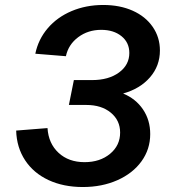

<svg xmlns="http://www.w3.org/2000/svg" viewBox="-20 -736 690 772"><path d="M45 -211 171 -221Q175 -159 215.5 -121.5Q256 -84 320 -84Q382 -84 422.5 -117.5Q463 -151 463 -203Q463 -252 425.5 -283Q388 -314 327 -314H257L277 -414H350Q417 -414 458.5 -444.5Q500 -475 500 -523Q500 -565 468.5 -590.5Q437 -616 387 -616Q334 -616 294.5 -586.5Q255 -557 245 -510L122 -520Q134 -578 172 -622.5Q210 -667 268 -691.5Q326 -716 395 -716Q462 -716 513.5 -693Q565 -670 594 -628Q623 -586 623 -533Q623 -471 583 -425Q543 -379 475 -360Q526 -339 555 -296Q584 -253 584 -197Q584 -136 549 -87.5Q514 -39 452 -11.5Q390 16 313 16Q235 16 175 -12Q115 -40 81 -91.5Q47 -143 45 -211Z"/></svg>

Font: MedMera Sans Semibold
Style: Italic
Weight: 600
Italic angle: -11°
Designer: Kasper Nordkvist
Foundry: UNCUT.wtf
Version: Version 1.300